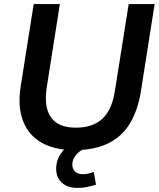

<svg xmlns="http://www.w3.org/2000/svg" viewBox="-20 -725 777 940"><path d="M342 10Q274 10 220.5 -9.5Q167 -29 131.5 -68.5Q96 -108 82.5 -167.5Q69 -227 82 -307L145 -705H273L209 -298Q194 -201 229.5 -150.5Q265 -100 351 -100Q433 -100 480 -142.5Q527 -185 542 -277L610 -705H737L670 -279Q655 -185 616 -120.5Q577 -56 509.5 -23Q442 10 342 10ZM361 195Q310 195 282.5 169.5Q255 144 255 101Q255 53 287 15Q319 -23 368 -42L401 0Q378 9 363 22.5Q348 36 341 51Q334 66 334 81Q334 102 348 115Q362 128 385 128Q399 128 411.5 125Q424 122 439 117L450 179Q427 186 406 190.5Q385 195 361 195Z"/></svg>

Font: Nunito Sans 12pt
Style: Bold Italic
Weight: 700
Italic angle: -9°
Designer: Vernon Adams
Foundry: Vernon Adams
Version: Version 3.101;gftools[0.9.27]